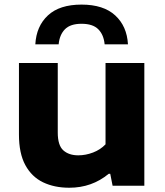

<svg xmlns="http://www.w3.org/2000/svg" viewBox="-20 -828 734 856"><path d="M289 9Q222.5 9 172 -15.2Q121.5 -39.5 93 -91.8Q64.5 -144 64.5 -228V-547H237.5V-237Q237.5 -180 262.2 -157.8Q287 -135.5 329 -135.5Q362 -135.5 394.8 -148Q427.5 -160.5 450.5 -184.5V-547H623.5V0H482L471.5 -53H464.5Q389.5 9 289 9ZM137.5 -630.5Q142 -711.5 193.8 -759.5Q245.5 -807.5 343.5 -807.5Q441.5 -807.5 493.8 -759.2Q546 -711 550.5 -630.5H446.5Q442.5 -673 418.2 -697.5Q394 -722 343.5 -722Q293.5 -722 269.5 -697.5Q245.5 -673 241.5 -630.5Z"/></svg>

Font: Encode Sans Exp
Style: Bold
Weight: 700
Width: 7
Designer: Multiple Designers
Foundry: Impallari Type
Version: Version 3.002; ttfautohint (v1.8.3) -l 8 -r 50 -G 200 -x 14 